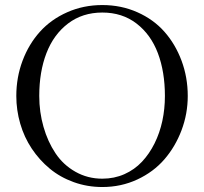

<svg xmlns="http://www.w3.org/2000/svg" viewBox="-20 -733 812 764"><path d="M387.2 11.2Q327.1 11.2 273.2 -8.3Q219.2 -27.8 178 -62Q136.7 -96.2 106.4 -141.6Q76.2 -187 60.5 -241Q44.9 -294.9 44.9 -351.1Q44.9 -425.3 69.8 -491.5Q94.7 -557.6 138.9 -606.7Q183.1 -655.8 247.6 -684.3Q312 -712.9 387.2 -712.9Q462.4 -712.9 526.6 -684.3Q590.8 -655.8 634.3 -606.7Q677.7 -557.6 702.4 -491.5Q727.1 -425.3 727.1 -351.1Q727.1 -280.3 702.4 -214.8Q677.7 -149.4 634.3 -99.1Q590.8 -48.8 526.4 -18.8Q461.9 11.2 387.2 11.2ZM136.2 -351.1Q136.2 -287.1 153.1 -228.3Q169.9 -169.4 200.7 -123.3Q231.4 -77.1 280 -49.6Q328.6 -22 387.2 -22Q434.6 -22 475.1 -40Q515.6 -58.1 544.9 -89.4Q574.2 -120.6 595 -162.4Q615.7 -204.1 626 -252Q636.2 -299.8 636.2 -351.1Q636.2 -447.3 608.2 -521.5Q580.1 -595.7 523.2 -639.4Q466.3 -683.1 387.2 -683.1Q308.1 -683.1 250.7 -639.4Q193.4 -595.7 164.8 -521.5Q136.2 -447.3 136.2 -351.1Z"/></svg>

Font: Ortica Linear Light
Style: Regular
Weight: 300
Designer: Benedetta Bovani
Foundry: Collletttivo
Version: Version 2.000;Glyphs 3.1.2 (3151)